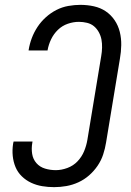

<svg xmlns="http://www.w3.org/2000/svg" viewBox="-20 -763 540 791"><path d="M203 8Q178 8 154 4Q130 0 108.5 -10Q87 -20 70 -36.5Q53 -53 44 -74.5Q35 -96 32.5 -120.5Q30 -145 34 -171L36 -180H114L113 -174Q109 -151 112.5 -129Q116 -107 130 -91Q144 -75 165.5 -68.5Q187 -62 210 -62Q233 -62 257.5 -71Q282 -80 299.5 -98.5Q317 -117 326.5 -140Q336 -163 340 -187L397 -532Q400 -549 400.5 -566.5Q401 -584 398 -600Q395 -616 387 -630.5Q379 -645 367 -655Q355 -665 338.5 -669Q322 -673 305 -673Q282 -673 259 -665Q236 -657 218.5 -640Q201 -623 190.5 -601Q180 -579 176 -556V-555H98V-557Q102 -582 111 -606Q120 -630 134.5 -652Q149 -674 169 -692Q189 -710 212.5 -722Q236 -734 261.5 -738.5Q287 -743 311 -743Q340 -743 367 -737Q394 -731 415.5 -716.5Q437 -702 452 -680Q467 -658 473.5 -631.5Q480 -605 479.5 -577Q479 -549 474 -521L417 -176Q413 -151 405 -126.5Q397 -102 382 -80Q367 -58 347 -40.5Q327 -23 303 -12Q279 -1 253.5 3.5Q228 8 203 8Z"/></svg>

Font: Iosevka Oblique
Style: Regular
Weight: 400
Italic angle: -9°
Monospace: yes
Designer: Belleve Invis
Foundry: Belleve Invis
Version: Version 32.5.0; ttfautohint (v1.8.4)